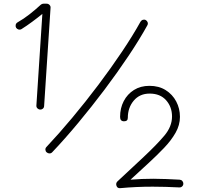

<svg xmlns="http://www.w3.org/2000/svg" viewBox="-20 -815 1051 1018"><path d="M191.9 -233.9Q184.1 -234.9 178.2 -240.7Q172.4 -246.6 172.9 -255.4L204.6 -741.2Q178.7 -720.2 150.6 -699.5Q122.6 -678.7 93.8 -660.6Q85.9 -656.2 77.9 -658.7Q69.8 -661.1 65.4 -668Q61.5 -674.8 63.2 -683.1Q64.9 -691.4 72.8 -696.3Q105.5 -714.8 137.2 -739.7Q168.9 -764.6 196.3 -790Q202.6 -795.4 210.4 -795.4H227.5Q236.3 -795.4 242.7 -788.8Q249 -782.2 248 -773.4L213.9 -252.4Q213.4 -243.7 206.8 -238.5Q200.2 -233.4 191.9 -233.9ZM227.5 -7.3Q221.2 -12.7 220.7 -21.2Q220.2 -29.8 226.6 -36.1Q292 -105.5 362.8 -190.2Q433.6 -274.9 501.5 -365Q569.3 -455.1 627.2 -541.5Q685.1 -627.9 725.1 -700.2Q730 -708 738.3 -710.2Q746.6 -712.4 752.9 -708.5Q760.3 -704.6 762.9 -696.5Q765.6 -688.5 761.2 -680.7Q720.2 -606.4 661.6 -518.8Q603 -431.2 534.7 -340.3Q466.3 -249.5 395 -163.8Q323.7 -78.1 256.8 -7.8Q251 -1.5 242.4 -1.5Q233.9 -1.5 227.5 -7.3ZM892.1 -197.3Q892.1 -248 860.8 -283.4Q829.6 -318.8 773.4 -318.8Q720.7 -318.8 689.2 -281.5Q657.7 -244.1 657.7 -190.4Q657.7 -171.9 637.7 -171.9Q616.7 -171.9 616.7 -195.3Q616.7 -241.7 636 -278.8Q655.3 -315.9 690.2 -337.9Q725.1 -359.9 772.5 -359.9Q822.3 -359.9 858.4 -337.2Q894.5 -314.5 914.3 -277.1Q934.1 -239.7 934.1 -195.3Q934.1 -151.9 910.9 -111.1Q887.7 -70.3 850.1 -31Q812.5 8.3 769.5 47.9L671.9 137.7Q702.1 135.3 731.9 134Q761.7 132.8 792.5 132.8Q826.7 132.8 861.8 134.3Q897 135.7 932.1 137.7Q940.9 138.2 946.5 144.3Q952.1 150.4 952.1 158.7Q952.1 167.5 945.8 173.3Q939.5 179.2 930.7 178.7Q893.6 176.8 858.2 175.8Q822.8 174.8 789.6 174.8Q700.2 174.8 617.7 182.6Q602.5 184.1 597.7 170.4Q592.8 156.7 602.5 147L742.2 16.6Q810.5 -47.4 851.3 -95.7Q892.1 -144 892.1 -197.3Z"/></svg>

Font: Mikhak-DS1-FD Light
Style: Regular
Weight: 300
Designer: Amin Abedi
Version: Version 3.2